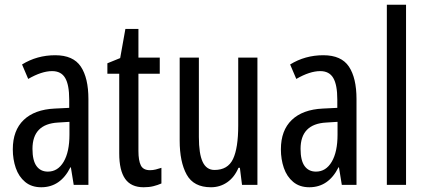

<svg xmlns="http://www.w3.org/2000/svg" viewBox="-20 -780 1797 810"><path d="M213 -547Q289 -547 321 -499Q353 -451 353 -362V0H291L279 -74H277Q235 10 154 10Q113 10 86 -12.5Q59 -35 46.5 -71.5Q34 -108 34 -150Q34 -230 80 -274Q126 -318 211 -322L272 -325V-360Q272 -422 255 -451Q238 -480 200 -480Q156 -480 99 -447L73 -508Q136 -547 213 -547ZM225 -263Q117 -257 117 -152Q117 -103 134 -79.5Q151 -56 182 -56Q224 -56 248.5 -97.5Q273 -139 273 -212V-266Z M613 -62Q625 -62 637 -65Q649 -68 661 -72V-6Q645 1 627 5.5Q609 10 586 10Q533 10 508 -25.5Q483 -61 483 -133V-469H433V-513L487 -535L509 -658H564V-537H654V-469H564V-143Q564 -103 574 -82.5Q584 -62 613 -62Z M1066 -537V0H1001L992 -72H986Q969 -32 938.5 -11Q908 10 870 10Q797 10 767.5 -43.5Q738 -97 738 -187V-537H819V-202Q819 -131 835 -97Q851 -63 885 -63Q941 -63 963 -109Q985 -155 985 -251V-537Z M1344 -547Q1420 -547 1452 -499Q1484 -451 1484 -362V0H1422L1410 -74H1408Q1366 10 1285 10Q1244 10 1217 -12.5Q1190 -35 1177.5 -71.5Q1165 -108 1165 -150Q1165 -230 1211 -274Q1257 -318 1342 -322L1403 -325V-360Q1403 -422 1386 -451Q1369 -480 1331 -480Q1287 -480 1230 -447L1204 -508Q1267 -547 1344 -547ZM1356 -263Q1248 -257 1248 -152Q1248 -103 1265 -79.5Q1282 -56 1313 -56Q1355 -56 1379.5 -97.5Q1404 -139 1404 -212V-266Z M1693 0H1612V-760H1693Z"/></svg>

Font: Noto Sans Gurmukhi ExtraCondensed
Style: Regular
Weight: 400
Width: 2
Designer: Jelle Bosma - Monotype Design Team
Foundry: Monotype Imaging Inc.
Version: Version 2.004; ttfautohint (v1.8.4.7-5d5b)